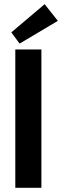

<svg xmlns="http://www.w3.org/2000/svg" viewBox="-20 -896 296 916"><path d="M73.5 -688 34 -741.5 193 -876 256 -796.5ZM53 -660H177.5V0H53Z"/></svg>

Font: League Spartan SemiBold
Style: Regular
Weight: 600
Foundry: The League of Moveable Type
Version: Version 2.002